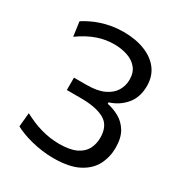

<svg xmlns="http://www.w3.org/2000/svg" viewBox="-173 -847 919 979"><g transform="rotate(30 286.5 -357.5)"><path d="M281.5 10.8Q247.2 10.8 213.6 6.1Q180 1.5 149.7 -6.3Q119.5 -14.1 94.4 -23.8Q69.2 -33.4 51.8 -43.2L59.6 -125.3Q84.9 -111.8 110.5 -100.9Q136.1 -90 162.5 -82.5Q188.9 -75 216 -71Q243 -67 270.5 -67Q333.4 -67 370.1 -84.5Q406.7 -102 422.4 -131.8Q438.1 -161.7 438.1 -199Q438.1 -269.9 389.7 -297.3Q341.4 -324.6 250.1 -324.6Q226.4 -324.6 207.2 -324.6Q188 -324.6 168.4 -324.6V-397.4Q184.1 -397.4 201.2 -397.4Q218.3 -397.4 241.5 -397.4Q306.3 -397.4 345.2 -416.1Q384.1 -434.8 401.8 -464.9Q419.4 -495.1 419.4 -529.4Q419.4 -572.2 397.3 -598.2Q375.2 -624.3 339.3 -636Q303.4 -647.8 262.2 -647.8Q238.5 -647.8 214.7 -644Q190.8 -640.3 165.9 -631.8Q140.9 -623.3 114.7 -609.5Q88.5 -595.7 60.7 -575.8L49.1 -660.6Q68.1 -673 91.9 -684.7Q115.6 -696.5 143.9 -705.8Q172.3 -715.2 204.3 -720.7Q236.4 -726.2 271.5 -726.2Q343.7 -726.2 397.9 -704.6Q452.1 -683.1 482.2 -643Q512.2 -602.8 512.2 -546.7Q512.2 -479.3 475.5 -436.1Q438.7 -393 384.3 -376.7V-368Q420 -361.1 453.7 -342.5Q487.4 -323.9 509.4 -288.1Q531.4 -252.3 531.4 -193.2Q531.4 -139.5 507.7 -92.9Q483.9 -46.3 429.1 -17.8Q374.4 10.8 281.5 10.8Z"/></g></svg>

Font: Commissioner Thin
Style: Regular
Weight: 100
Designer: Kostas Bartsokas
Foundry: Kostas Bartsokas
Version: Version 1.001;gftools[0.9.23]